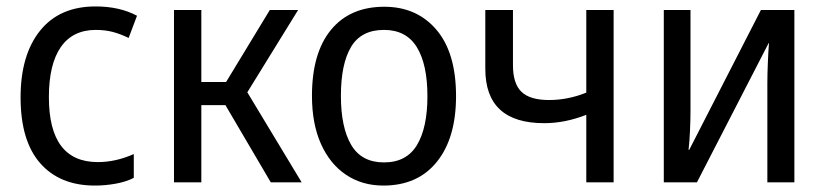

<svg xmlns="http://www.w3.org/2000/svg" viewBox="-20 -567 2567 597"><path d="M275 10Q166 10 105 -59.5Q44 -129 44 -264Q44 -396 104.5 -471.5Q165 -547 277 -547Q352 -547 406 -518L380 -449Q353 -462 329.5 -468Q306 -474 278 -474Q206 -474 169 -420.5Q132 -367 132 -265Q132 -63 284 -63Q340 -63 396 -88V-14Q373 -2 340.5 4Q308 10 275 10Z M521 0V-536H606V-312H683L819 -536H907L749 -280L918 0H822L681 -240H606V0Z M1172 10Q1106 10 1056 -23.5Q1006 -57 978 -119.5Q950 -182 950 -269Q950 -402 1009 -474Q1068 -546 1175 -546Q1276 -546 1337 -474.5Q1398 -403 1398 -268Q1398 -138 1338.5 -64Q1279 10 1172 10ZM1174 -62Q1244 -62 1276.5 -116Q1309 -170 1309 -268Q1309 -367 1276 -420.5Q1243 -474 1174 -474Q1103 -474 1071.5 -421Q1040 -368 1040 -269Q1040 -171 1072 -116.5Q1104 -62 1174 -62Z M1803 0V-210Q1737 -184 1672 -184Q1489 -184 1489 -353V-536H1575V-364Q1575 -307 1601.5 -281.5Q1628 -256 1687 -256Q1746 -256 1803 -279V-536H1888V0Z M2044 0V-536H2127V-220Q2127 -197 2125.5 -162Q2124 -127 2121 -101H2123L2346 -536H2450V0H2366V-309Q2366 -335 2367.5 -371.5Q2369 -408 2371 -433H2370L2147 0Z"/></svg>

Font: Noto Sans SemiCondensed
Style: Regular
Weight: 400
Width: 4
Designer: Monotype Design Team
Foundry: Monotype Imaging Inc.
Version: Version 2.013; ttfautohint (v1.8.4.7-5d5b)